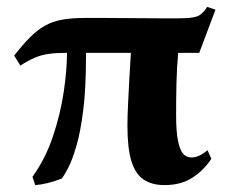

<svg xmlns="http://www.w3.org/2000/svg" viewBox="-20 -523 667 556"><path d="M82 13 74 -11Q112 -64 133.5 -128.5Q155 -193 164.5 -256.5Q174 -320 174 -370Q143 -370 121.5 -367Q100 -364 81 -356Q62 -348 39 -333L21 -362Q46 -394 67 -415Q88 -436 110 -448.5Q132 -461 160 -466Q188 -471 225 -471Q251 -471 286 -471Q321 -471 360 -470.5Q399 -470 435.5 -470Q472 -470 500 -470Q535 -470 550.5 -475.5Q566 -481 580 -503L604 -495L557 -370H496Q492 -325 491 -282Q490 -239 490 -190Q490 -142 495.5 -115Q501 -88 510.5 -77.5Q520 -67 535 -67Q556 -67 581 -88L592 -63Q571 -31 538 -9Q505 13 456 13Q420 13 396 -3Q372 -19 360.5 -56.5Q349 -94 349 -159Q349 -186 351 -224.5Q353 -263 355 -302.5Q357 -342 359 -370H229V-359Q229 -267 221 -203.5Q213 -140 201 -99.5Q189 -59 177.5 -37Q166 -15 159 -6Q139 2 118.5 7Q98 12 82 13Z"/></svg>

Font: Libre Bodoni Medium
Style: Regular
Weight: 500
Designer: Pablo Impallari, Rodrigo Fuenzalida
Foundry: Impallari Type
Version: Version 2.005;gftools[0.9.23]